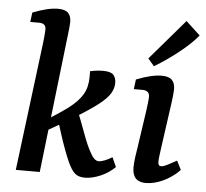

<svg xmlns="http://www.w3.org/2000/svg" viewBox="-49 -707 823 766"><g transform="rotate(5 362.5 -324.0)"><path d="M41 0 105 -511Q107 -526 108.5 -543.5Q110 -561 110 -568Q110 -581 103 -587Q96 -593 83 -593H47L52 -631Q113 -655 153 -655Q181 -655 193.5 -643Q206 -631 206 -606Q206 -597 204.5 -583.5Q203 -570 201 -553L137 0ZM318 7Q292 7 278 -5.5Q264 -18 250 -48Q240 -70 229.5 -98.5Q219 -127 209.5 -156.5Q200 -186 192 -212L269 -251Q275 -236 283.5 -214Q292 -192 300.5 -168.5Q309 -145 318 -124.5Q327 -104 335 -91Q342 -78 349 -71.5Q356 -65 365 -63Q376 -63 390.5 -68.5Q405 -74 421 -84L438 -46Q414 -22 380.5 -7.5Q347 7 318 7ZM131 -156 138 -206Q196 -241 232 -268.5Q268 -296 285 -325Q302 -354 302 -394V-418Q315 -421 328.5 -422.5Q342 -424 354 -424Q385 -424 395.5 -412Q406 -400 406 -380Q406 -358 393.5 -337.5Q381 -317 350.5 -293Q320 -269 266.5 -236Q213 -203 131 -156Z M637 -323 611 -137Q609 -122 607 -107Q605 -92 605 -81Q605 -65 617 -65Q626 -65 641 -72.5Q656 -80 679 -93L697 -57Q668 -27 631.5 -10Q595 7 562 7Q508 7 508 -50Q508 -68 511 -90.5Q514 -113 518 -137L539 -280Q541 -295 543 -312Q545 -329 545 -337Q545 -350 537.5 -356Q530 -362 518 -362H482L487 -401Q517 -413 542.5 -419Q568 -425 589 -425Q617 -425 629.5 -412.5Q642 -400 642 -375Q642 -366 640.5 -352Q639 -338 637 -323ZM529 -489 668 -651 725 -598Q697 -564 650.5 -527Q604 -490 554 -460Z"/></g></svg>

Font: Yrsa Medium
Style: Italic
Weight: 500
Italic angle: -7.10001°
Designer: Anna Giedrys (Yrsa+Rasa design), David Brezina (Yrsa art-direction, Rasa art-direction, design)
Foundry: Rosetta Type Foundry
Version: Version 2.004